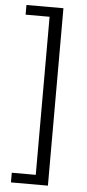

<svg xmlns="http://www.w3.org/2000/svg" viewBox="-59 -741 421 927"><g transform="rotate(5 152.0 -278.0)"><path d="M30.8 151.9V105H147V-661.1H30.8V-708H210V151.9Z"/></g></svg>

Font: Source Sans Pro
Style: Regular
Weight: 400
Designer: Paul D. Hunt
Foundry: Adobe Systems Incorporated
Version: Version 3.006;hotconv 1.0.111;makeotfexe 2.5.65597